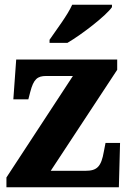

<svg xmlns="http://www.w3.org/2000/svg" viewBox="-20 -786 542 806"><path d="M188 -619V-606H263C326 -643 426 -721 450 -756V-766H283C263 -721 215 -659 188 -619ZM7 0H479L484 -186H423L416 -150C405 -86 387 -69 339 -69H193L472 -493V-536H48L36 -369H99L107 -400C121 -454 137 -467 174 -467H286L7 -41Z"/></svg>

Font: Noto Serif Tamil SemiCondensed ExtraBold
Style: Italic
Weight: 800
Width: 4
Italic angle: -12°
Designer: Indian Type Foundry, Tom Grace, and the Monotype Design Team
Foundry: Monotype Imaging Inc.
Version: Version 2.003